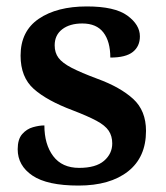

<svg xmlns="http://www.w3.org/2000/svg" viewBox="-20 -567 516 597"><path d="M224 10Q127 10 81 -21Q35 -52 35 -103Q35 -134 49 -150Q63 -166 82.5 -171.5Q102 -177 118 -177Q118 -118 145.5 -81.5Q173 -45 226 -45Q278 -45 303.5 -67Q329 -89 329 -121Q329 -144 318 -160.5Q307 -177 280 -191.5Q253 -206 206 -224Q126 -254 85 -290.5Q44 -327 44 -394Q44 -470 100.5 -508.5Q157 -547 250 -547Q337 -547 376 -518.5Q415 -490 415 -454Q415 -423 393 -405.5Q371 -388 323 -388Q323 -438 301.5 -466Q280 -494 236 -494Q197 -494 173.5 -476Q150 -458 150 -426Q150 -403 162 -387Q174 -371 203 -356Q232 -341 283 -322Q354 -296 394 -259.5Q434 -223 434 -160Q434 -78 378 -34Q322 10 224 10Z"/></svg>

Font: Noto Naskh Arabic UI Semi
Style: Bold
Weight: 700
Designer: Monotype Design Team, David Williams, Mohamad Dakak and Nizar Qandah
Foundry: Monotype Imaging Inc.
Version: Version 2.014; ttfautohint (v1.8.4.7-5d5b)